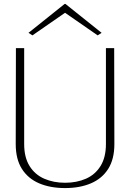

<svg xmlns="http://www.w3.org/2000/svg" viewBox="-20 -945 662 977"><path d="M311 12Q236 12 179.5 -12Q123 -36 91.5 -85.5Q60 -135 60 -212L61 -700H103V-212Q103 -144 130.5 -100Q158 -56 205.5 -35.5Q253 -15 311 -15Q370 -15 417 -35.5Q464 -56 491.5 -100Q519 -144 519 -212V-700H561L562 -212Q562 -135 530.5 -85.5Q499 -36 442.5 -12Q386 12 311 12ZM145 -765 125 -778 309 -925H313L497 -778L477 -765L311 -880Z"/></svg>

Font: Panamera Light
Style: Regular
Weight: 300
Designer: Bastien Sozeau
Foundry: NBR — Bastien Sozeau
Version: Version 3.002; ttfautohint (v1.8.4.7-5d5b);gftools[0.9.33]